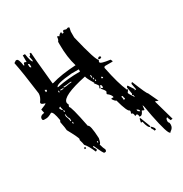

<svg xmlns="http://www.w3.org/2000/svg" viewBox="-178 -830 999 1048"><g transform="rotate(-30 321.5 -306.0)"><path d="M107.4 -629.9V-616.2Q108.4 -606.4 116.2 -606.4V-620.1Q116.2 -629.9 107.4 -629.9ZM222.7 -77.1V-68.4H227.5V-77.1ZM497.1 -119.1V-114.3Q497.1 -107.4 510.7 -100.6V-105.5Q510.7 -112.3 497.1 -119.1ZM460 -221.7Q463.9 -213.9 463.9 -198.2L473.6 -203.1Q468.8 -210.9 468.8 -221.7ZM158.2 -235.4V-225.6H163.1V-235.4ZM144.5 -291V-277.3Q153.3 -258.8 153.3 -244.1H158.2V-258.8Q148.4 -272.5 148.4 -291ZM148.4 -314.5V-304.7H153.3V-314.5ZM134.8 -336.9Q141.6 -318.4 148.4 -318.4V-323.2Q144.5 -331.1 144.5 -341.8ZM418 -370.1V-360.4H426.8Q426.8 -370.1 418 -370.1ZM380.9 -374V-365.2H385.7V-374ZM376 -388.7V-378.9H380.9V-388.7ZM371.1 -407.2V-392.6H376V-407.2ZM190.4 -420.9V-416H209V-420.9ZM176.8 -420.9V-411.1H181.6V-420.9ZM213.9 -425.8V-420.9H227.5Q252.9 -425.8 264.6 -425.8V-429.7H255.9Q230.5 -425.8 213.9 -425.8ZM116.2 -462.9V-448.2Q126 -448.2 126 -458ZM185.5 -439.5H190.4Q255.9 -453.1 334 -453.1V-466.8H288.1Q185.5 -458 185.5 -439.5ZM463.9 -471.7Q473.6 -470.7 473.6 -462.9L463.9 -458Q455.1 -458 455.1 -466.8ZM537.1 -123 534.2 -95.7H529.3L519.5 -100.6Q510.7 -79.1 501 -77.1H492.2Q492.2 -95.7 482.4 -95.7L473.6 -91.8Q473.6 -114.3 460 -114.3L463.9 -124V-132.8Q449.2 -132.8 426.8 -216.8Q419.9 -216.8 408.2 -235.4V-240.2H422.9Q420.9 -256.8 399.4 -272.5V-277.3L404.3 -286.1Q404.3 -293.9 385.7 -314.5V-318.4L394.5 -314.5H399.4V-323.2Q399.4 -333 389.6 -333Q389.6 -318.4 380.9 -318.4V-323.2L385.7 -333Q385.7 -336.9 367.2 -360.4H371.1Q343.8 -405.3 343.8 -416Q185.5 -382.8 185.5 -341.8Q185.5 -336.9 190.4 -328.1Q185.5 -319.3 185.5 -314.5Q195.3 -314.5 222.7 -174.8Q237.3 -174.8 241.2 -86.9Q235.4 -54.7 227.5 -54.7Q234.4 -28.3 241.2 -17.6V-12.7Q241.2 -2.9 232.4 -2.9H227.5Q221.7 -2.9 195.3 -63.5H190.4V-58.6Q200.2 -43.9 200.2 -36.1L190.4 -31.2Q171.9 -75.2 153.3 -95.7Q153.3 -103.5 144.5 -132.8H148.4Q148.4 -144.5 111.3 -211.9Q111.3 -223.6 102.5 -267.6L107.4 -277.3Q97.7 -336.9 84 -336.9Q60.5 -323.2 46.9 -323.2H33.2Q23.4 -323.2 23.4 -333Q23.4 -352.5 51.8 -355.5L46.9 -378.9Q84 -392.6 84 -397.5Q60.5 -403.3 60.5 -411.1V-416Q79.1 -439.5 79.1 -462.9Q60.5 -607.4 46.9 -671.9L60.5 -680.7H65.4Q78.1 -680.7 84 -634.8H88.9Q88.9 -648.4 97.7 -648.4L107.4 -643.6V-685.5H121.1Q128.9 -629.9 139.6 -629.9V-638.7L134.8 -662.1Q144.5 -662.1 144.5 -675.8H153.3Q153.3 -659.2 171.9 -471.7H176.8Q238.3 -490.2 330.1 -495.1Q311.5 -555.7 311.5 -634.8V-653.3Q320.3 -663.1 320.3 -680.7H325.2L334 -675.8Q334 -682.6 348.6 -690.4H352.5V-680.7H362.3Q362.3 -694.3 371.1 -694.3Q380.9 -690.4 385.7 -690.4Q394.5 -694.3 399.4 -694.3Q399.4 -690.4 404.3 -690.4L399.4 -667V-629.9Q440.4 -458 455.1 -458L450.2 -448.2V-444.3Q450.2 -433.6 510.7 -425.8L515.6 -416V-411.1H468.8Q460 -410.2 460 -402.3Q482.4 -292 505.9 -240.2H510.7V-235.4L501 -221.7Q501 -215.8 524.4 -181.6L521.5 -198.2H515.6Q516.6 -204.1 519.5 -206.1L512.7 -247.1Q512.7 -254.9 520.5 -256.8L544.9 -219.7Q541 -218.8 541 -214.8L550.8 -215.8L543.9 -252Q543.9 -259.8 551.8 -260.7Q589.8 -165 595.7 -165L626 -100.6L610.4 -106.4H606.4L642.6 22.5L629.9 24.4Q621.1 4.9 621.1 1Q611.3 2.9 611.3 20.5V23.4Q611.3 27.3 617.2 34.2Q618.2 40 618.2 44.9Q618.2 66.4 597.7 78.1V79.1Q597.7 82 593.8 82Q579.1 82 552.7 -49.8L542 -109.4Q541 -117.2 537.1 -123ZM515.6 1Q522.5 1 534.2 19.5V29.3H524.4Q524.4 22.5 515.6 10.7ZM487.3 -68.4H492.2L515.6 -7.8V1Q501 -2 492.2 -44.9H482.4ZM144.5 -82H153.3V-73.2H144.5Z"/></g></svg>

Font: Blackcraft
Style: Regular
Weight: 400
Designer: GGBotNet
Foundry: GGBotNet
Version: 1.00